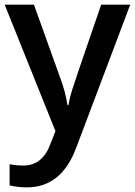

<svg xmlns="http://www.w3.org/2000/svg" viewBox="-20 -560 576 820"><path d="M0 -540H125L234.9 -233.9Q259.8 -168.5 268.1 -110.8H272Q276.4 -137.7 288.1 -176Q299.8 -214.4 412.1 -540H536.1L305.2 71.8Q242.2 240.2 95.2 240.2Q57.1 240.2 21 231.9V141.1Q46.9 147 80.1 147Q163.1 147 196.8 50.8L216.8 0Z"/></svg>

Font: f3_41264          
Style: Regular
Weight: 600
Foundry: Ascender Corporation
Version: Version 1.10